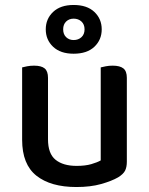

<svg xmlns="http://www.w3.org/2000/svg" viewBox="-20 -738 599 772"><path d="M69 -467Q76 -469 89 -471.5Q102 -474 117 -474Q146 -474 159.5 -463Q173 -452 173 -425V-178Q173 -120 203.5 -95.5Q234 -71 288 -71Q323 -71 347 -78Q371 -85 385 -93V-467Q393 -469 405.5 -471.5Q418 -474 433 -474Q462 -474 476 -463Q490 -452 490 -425V-88Q490 -66 483 -52Q476 -38 455 -25Q429 -10 386.5 2Q344 14 287 14Q184 14 126.5 -31.5Q69 -77 69 -176ZM164 -620Q164 -662 193.5 -690Q223 -718 276 -718Q330 -718 359.5 -690Q389 -662 389 -620Q389 -578 359.5 -550Q330 -522 276 -522Q223 -522 193.5 -550Q164 -578 164 -620ZM234 -620Q234 -600 246 -588.5Q258 -577 276 -577Q295 -577 307.5 -588.5Q320 -600 320 -620Q320 -640 307.5 -651.5Q295 -663 276 -663Q258 -663 246 -651.5Q234 -640 234 -620Z"/></svg>

Font: Baloo Bhaina 2 Medium
Style: Regular
Weight: 500
Designer: Yesha Goshar, Manish Minz, Shuchita Grover and Ek Type
Foundry: Ek Type
Version: Version 1.640;hotconv 1.0.111;makeotfexe 2.5.65597; ttfautoh